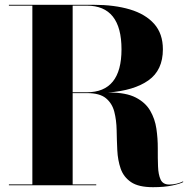

<svg xmlns="http://www.w3.org/2000/svg" viewBox="-20 -770 793 798"><path d="M17 -3.5H114.5V-746.5H17V-750H371Q455.5 -750 520 -730.8Q584.5 -711.5 620.8 -670.8Q657 -630 657 -565Q657 -478.5 597 -436Q537 -393.5 429.5 -385.5H434Q503.5 -385.5 544 -364.8Q584.5 -344 604.2 -310Q624 -276 630 -235.2Q636 -194.5 635.8 -153.5Q635.5 -112.5 636.8 -78.5Q638 -44.5 647.5 -23.8Q657 -3 683.5 -3Q699.5 -3 714.8 -6.8Q730 -10.5 740.5 -16L742 -13.5Q730 -6.5 696.5 0.8Q663 8 616 8Q555.5 8 524.5 -13.2Q493.5 -34.5 481.5 -69.2Q469.5 -104 467.5 -145.8Q465.5 -187.5 464.8 -229.2Q464 -271 455 -305.8Q446 -340.5 420.2 -361.8Q394.5 -383 342 -383H282V-3.5H380V0H17ZM341 -746.5H282V-386.5H341Q485 -386.5 485 -565Q485 -746.5 341 -746.5Z"/></svg>

Font: Bodoni* 48
Style: Bold
Weight: 700
Version: Version 2.2